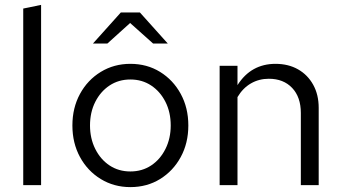

<svg xmlns="http://www.w3.org/2000/svg" viewBox="-20 -757 1395 785"><path d="M75 0V-722L148 -737V0Z M513 8Q446 8 392 -25Q338 -58 307 -115Q276 -172 276 -244Q276 -316 307 -373Q338 -430 392 -463Q446 -496 513 -496Q581 -496 634.5 -463Q688 -430 719 -373Q750 -316 750 -244Q750 -172 719 -115Q688 -58 634.5 -25Q581 8 513 8ZM513 -56Q561 -56 598 -80.5Q635 -105 656.5 -148Q678 -191 678 -244Q678 -298 656.5 -340.5Q635 -383 598 -407.5Q561 -432 513 -432Q465 -432 428 -407.5Q391 -383 369.5 -340.5Q348 -298 348 -244Q348 -191 369.5 -148Q391 -105 428 -80.5Q465 -56 513 -56ZM606 -579 512 -663 419 -579H360L474 -706H552L666 -579Z M878 0V-488H951V-409Q979 -453 1018 -474.5Q1057 -496 1106 -496Q1159 -496 1198.5 -473.5Q1238 -451 1260.5 -410.5Q1283 -370 1283 -316V0H1210V-295Q1210 -360 1174.5 -397.5Q1139 -435 1079 -435Q1039 -435 1006 -416Q973 -397 951 -360V0Z"/></svg>

Font: Red Hat Text
Style: Regular
Weight: 400
Designer: Pentagram, MCKL
Foundry: MCKL
Version: Version 1.030